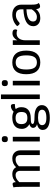

<svg xmlns="http://www.w3.org/2000/svg" viewBox="1418 -2248 1035 3910"><g transform="rotate(-90 1935.0 -293.5)"><path d="M828 -392V0H732V-389Q732 -444 710.5 -468.5Q689 -493 640 -493Q566 -493 503 -424Q504 -417 504 -404V0H410V-399Q410 -444 387 -468.5Q364 -493 322 -493Q285 -493 250.5 -474.5Q216 -456 180 -417V0H85V-360Q85 -505 73 -535Q90 -543 108.5 -548.5Q127 -554 141 -554Q161 -554 170 -538.5Q179 -523 180 -489Q217 -526 257 -543Q297 -560 348 -560Q394 -560 430 -539.5Q466 -519 485 -483Q522 -523 565.5 -541.5Q609 -560 664 -560Q738 -560 783 -514Q828 -468 828 -392Z M1009 -550H1103V0H1009ZM995 -707V-718Q995 -774 1051 -774H1061Q1117 -774 1117 -718V-707Q1117 -651 1061 -651H1051Q995 -651 995 -707Z M1771 -531Q1771 -516 1770 -508Q1698 -508 1669 -489Q1707 -442 1707 -376Q1707 -281 1649 -232.5Q1591 -184 1479 -184Q1418 -184 1391.5 -175.5Q1365 -167 1365 -148Q1365 -127 1398.5 -117.5Q1432 -108 1509 -108Q1624 -108 1686.5 -69Q1749 -30 1749 41Q1749 118 1681 161Q1613 204 1489 204Q1370 204 1306.5 166.5Q1243 129 1243 58Q1243 16 1272.5 -13.5Q1302 -43 1357 -55V-58Q1324 -66 1304.5 -87.5Q1285 -109 1285 -138Q1285 -163 1305.5 -183Q1326 -203 1361 -212Q1316 -236 1290.5 -275.5Q1265 -315 1265 -364Q1265 -460 1324.5 -510Q1384 -560 1498 -560Q1564 -560 1615 -533Q1639 -559 1669 -574Q1699 -589 1727 -589Q1750 -589 1760.5 -575.5Q1771 -562 1771 -531ZM1609 -372Q1609 -435 1579.5 -464Q1550 -493 1485 -493Q1422 -493 1392 -463.5Q1362 -434 1362 -372Q1362 -253 1485 -253Q1551 -253 1580 -281Q1609 -309 1609 -372ZM1341 47Q1341 134 1489 134Q1571 134 1613 112Q1655 90 1655 47Q1655 4 1616.5 -16Q1578 -36 1493 -36Q1341 -36 1341 47Z M1872 -791H1966V0H1872Z M2150 -550H2244V0H2150ZM2136 -707V-718Q2136 -774 2192 -774H2202Q2258 -774 2258 -718V-707Q2258 -651 2202 -651H2192Q2136 -651 2136 -707Z M2378 -276Q2378 -416 2439 -488Q2500 -560 2618 -560Q2736 -560 2797.5 -488Q2859 -416 2859 -276Q2859 -136 2797.5 -63Q2736 10 2618 10Q2500 10 2439 -63Q2378 -136 2378 -276ZM2762 -276Q2762 -388 2727.5 -439.5Q2693 -491 2618 -491Q2543 -491 2508.5 -439.5Q2474 -388 2474 -276Q2474 -163 2509 -111Q2544 -59 2618 -59Q2693 -59 2727.5 -111Q2762 -163 2762 -276Z M3291 -498Q3291 -474 3278 -459Q3252 -472 3210 -472Q3144 -472 3106.5 -423.5Q3069 -375 3069 -290V0H2974V-550H3069V-458Q3091 -503 3129.5 -530Q3168 -557 3212 -557Q3291 -557 3291 -498Z M3829 -20Q3815 -9 3795 -1.5Q3775 6 3758 6Q3712 6 3703 -76Q3673 -35 3626.5 -12.5Q3580 10 3522 10Q3447 10 3401.5 -29Q3356 -68 3356 -133Q3356 -317 3700 -334V-373Q3700 -431 3671 -459Q3642 -487 3581 -487Q3541 -487 3506 -471Q3471 -455 3426 -415Q3419 -410 3413 -410Q3400 -410 3385 -423.5Q3370 -437 3357 -461Q3399 -508 3461 -534Q3523 -560 3590 -560Q3686 -560 3740.5 -510.5Q3795 -461 3795 -373V-160Q3795 -102 3802.5 -72Q3810 -42 3829 -20ZM3700 -165V-272Q3452 -261 3452 -139Q3452 -100 3475.5 -79.5Q3499 -59 3543 -59Q3589 -59 3629 -86.5Q3669 -114 3700 -165Z"/></g></svg>

Font: Krub Medium
Style: Regular
Weight: 500
Designer: Ekaluck Peanpanawate
Foundry: Cadson Demak Co.,Ltd.
Version: Version 1.000; ttfautohint (v1.6)